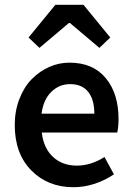

<svg xmlns="http://www.w3.org/2000/svg" viewBox="-20 -762 547 794"><path d="M41 -245.1Q41 -303.2 60.1 -352.5Q79.1 -401.9 110.8 -434.3Q142.6 -466.8 183.1 -484.9Q223.6 -502.9 267.1 -502.9Q364.3 -502.9 417.2 -439.2Q470.2 -375.5 470.2 -270Q470.2 -236.3 464.8 -213.9H152.8Q160.2 -149.4 199 -113.3Q237.8 -77.1 297.9 -77.1Q356 -77.1 412.1 -112.8L451.2 -41Q370.1 12.2 283.2 12.2Q178.2 12.2 109.6 -57.1Q41 -126.5 41 -245.1ZM98.1 -606.9 209 -742.2H325.2L436 -606.9L391.1 -564L269 -667H265.1L143.1 -564ZM151.9 -292H370.1Q370.1 -350.1 344.7 -382.1Q319.3 -414.1 270 -414.1Q224.6 -414.1 191.9 -381.8Q159.2 -349.6 151.9 -292Z"/></svg>

Font: Source Sans Pro Semibold
Style: Regular
Weight: 600
Designer: Paul D. Hunt
Foundry: Adobe Systems Incorporated
Version: Version 2.020;PS 2.0;hotconv 1.0.86;makeotf.lib2.5.63406